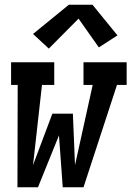

<svg xmlns="http://www.w3.org/2000/svg" viewBox="-20 -794 557 814"><path d="M54 0 55 -434H27V-530H210V-434H158L120 -94L202 -312H289L298 -94L373 -434H334V-530H517V-434H476L334 0H246L230 -220L141 0ZM187 -588 120 -650 272 -774H372L478 -644L399 -593L313 -715Z"/></svg>

Font: Iosevka Slab Oblique
Style: Bold
Weight: 700
Italic angle: -9°
Monospace: yes
Designer: Belleve Invis
Foundry: Belleve Invis
Version: Version 11.1.1; ttfautohint (v1.8.3)